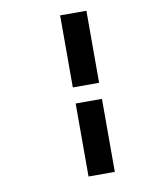

<svg xmlns="http://www.w3.org/2000/svg" viewBox="-75 -727 573 741"><g transform="rotate(-10 212.0 -356.5)"><path d="M211.9 -390.1V-672.4H314.9V-390.1ZM211.9 -41V-327.1H314.9V-41Z"/></g></svg>

Font: Elstob 14pt
Style: Bold Italic
Weight: 700
Italic angle: -20°
Designer: Peter S. Baker
Version: Version 1.015